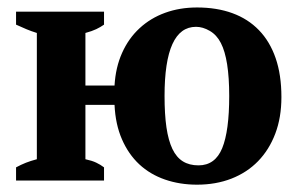

<svg xmlns="http://www.w3.org/2000/svg" viewBox="-20 -488 804 519"><path d="M261.2 0H23.4V-35.6Q37.1 -43 50 -48.1Q63 -53.2 79.6 -57.6V-398.9Q64 -403.8 51.8 -408.9Q39.6 -414.1 23.4 -421.4V-456.5H261.2V-421.4Q251.5 -414.6 240.2 -409.2Q229 -403.8 210.9 -398.9V-256.8H289.6Q292.5 -306.2 310.1 -345.2Q327.6 -384.3 357.2 -411.6Q386.7 -439 426.3 -453.4Q465.8 -467.8 512.7 -467.8Q565.9 -467.8 608.2 -452.4Q650.4 -437 679.9 -406.5Q709.5 -376 725.1 -330.8Q740.7 -285.6 740.7 -225.6Q740.7 -170.4 724.1 -126.7Q707.5 -83 677.5 -52.2Q647.5 -21.5 605.5 -5.1Q563.5 11.2 512.7 11.2Q465.8 11.2 425.8 -2.7Q385.7 -16.6 356.4 -43.9Q327.1 -71.3 309.6 -111.6Q292 -151.9 289.6 -204.6H210.9V-57.6Q229 -53.7 240.2 -48.3Q251.5 -43 261.2 -35.6ZM424.8 -228.5Q424.8 -179.2 429.9 -143.8Q435.1 -108.4 446 -85.4Q457 -62.5 474.4 -51.8Q491.7 -41 516.6 -41Q561.5 -41 580.6 -87.4Q599.6 -133.8 599.6 -228.5Q599.6 -328.1 577.1 -371.6Q565.9 -393.6 547.1 -404.5Q528.3 -415.5 509.8 -415.5Q424.8 -415.5 424.8 -228.5Z"/></svg>

Font: PT Astra Serif
Style: Bold
Weight: 700
Designer: A.Korolkova, I. Chaeva
Foundry: ParaType Ltd
Version: Version 1.002